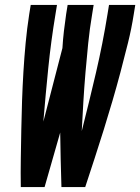

<svg xmlns="http://www.w3.org/2000/svg" viewBox="-20 -755 566 775"><path d="M64 0Q63 -58 64 -116Q65 -174 66 -232Q67 -290 69 -348Q71 -406 74.5 -464.5Q78 -523 83.5 -581.5Q89 -640 98 -698L104 -735H210L204 -698Q186 -590 175 -481.5Q164 -373 155 -264L232 -561Q234 -595 238 -629.5Q242 -664 247 -698L253 -735H358L352 -698Q342 -639 336 -580Q330 -521 325 -462Q320 -403 316.5 -344Q313 -285 310 -226Q340 -344 367.5 -462Q395 -580 414 -698L420 -735H526L520 -698Q511 -640 496.5 -581.5Q482 -523 466.5 -464.5Q451 -406 434 -348Q417 -290 399 -232Q381 -174 362 -116Q343 -58 324 0H228Q226 -55 225 -110Q224 -165 223 -220L160 0Z"/></svg>

Font: Iosevka Extrabold
Style: Italic
Weight: 800
Italic angle: -9°
Monospace: yes
Designer: Belleve Invis
Foundry: Belleve Invis
Version: Version 32.5.0; ttfautohint (v1.8.4)